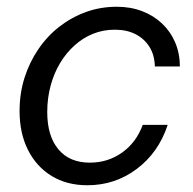

<svg xmlns="http://www.w3.org/2000/svg" viewBox="-20 -538 573 569"><path d="M239 11Q178 11 133 -16.5Q88 -44 63 -93.5Q38 -143 38 -209Q38 -261 52.5 -307Q67 -353 93.5 -392Q120 -431 156 -459Q192 -487 235 -502.5Q278 -518 326 -518Q367 -518 401 -505Q435 -492 460 -468.5Q485 -445 499 -412.5Q513 -380 513 -341H439Q438 -375 423 -399Q408 -423 382 -436.5Q356 -450 320 -450Q286 -450 256 -438Q226 -426 201 -403.5Q176 -381 158 -351Q140 -321 130 -284Q120 -247 120 -206Q120 -135 153 -95.5Q186 -56 246 -56Q300 -56 342 -86Q384 -116 403 -168H477Q450 -86 385.5 -37.5Q321 11 239 11Z"/></svg>

Font: Instrument Sans
Style: Italic
Weight: 400
Italic angle: -13°
Designer: Rodrigo Fuenzalida
Foundry: fragTYPE
Version: Version 1.000;gftools[0.9.28]